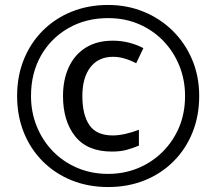

<svg xmlns="http://www.w3.org/2000/svg" viewBox="-20 -744 872 774"><path d="M416 10Q336 10 269 -17Q202 -44 152.5 -93.5Q103 -143 76 -210Q49 -277 49 -357Q49 -437 76 -504Q103 -571 152.5 -620.5Q202 -670 269 -697Q336 -724 416 -724Q492 -724 558.5 -697Q625 -670 675.5 -620.5Q726 -571 754.5 -504Q783 -437 783 -357Q783 -277 756 -210Q729 -143 679.5 -93.5Q630 -44 563 -17Q496 10 416 10ZM416 -43Q480 -43 536 -66Q592 -89 635 -131.5Q678 -174 702 -231Q726 -288 726 -357Q726 -422 703 -479Q680 -536 638.5 -579Q597 -622 540.5 -646.5Q484 -671 416 -671Q326 -671 255.5 -630.5Q185 -590 145 -519.5Q105 -449 105 -357Q105 -292 128 -235Q151 -178 192.5 -135Q234 -92 291 -67.5Q348 -43 416 -43ZM431 -133Q332 -133 283 -194.5Q234 -256 234 -357Q234 -422 257 -472.5Q280 -523 325 -551.5Q370 -580 435 -580Q500 -580 558 -550L529 -489Q479 -515 436 -515Q377 -515 344.5 -473Q312 -431 312 -357Q312 -281 340.5 -239.5Q369 -198 435 -198Q458 -198 486.5 -204.5Q515 -211 540 -221V-157Q516 -147 491 -140Q466 -133 431 -133Z"/></svg>

Font: Noto Sans Batak
Style: Regular
Weight: 400
Designer: Monotype Design Team
Foundry: Monotype Imaging Inc.
Version: Version 2.002; ttfautohint (v1.8.4.7-5d5b)